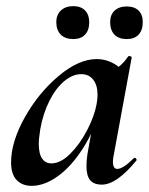

<svg xmlns="http://www.w3.org/2000/svg" viewBox="-20 -591 484 624"><path d="M16 -63Q16 -130 60.5 -209.5Q105 -289 170.5 -344Q236 -399 294 -399Q328 -399 357 -380Q386 -361 389 -324L329 -357Q346 -359 364.5 -373Q383 -387 396 -407Q398 -409 400 -409Q403 -409 406 -407Q409 -405 408 -404L350 -89Q347 -76 347 -66Q347 -42 361 -42Q380 -42 415 -77Q416 -78 418 -78Q421 -78 423 -74.5Q425 -71 423 -69Q359 9 311 9Q285 9 273 -5.5Q261 -20 261 -51Q261 -68 264 -89L289 -229L310 -246Q287 -167 249 -108Q211 -49 167.5 -18Q124 13 83 13Q52 13 34 -6Q16 -25 16 -63ZM294 -253Q297 -270 297 -283Q297 -314 283 -332Q269 -350 244 -350Q216 -350 188.5 -327Q161 -304 140.5 -263Q120 -222 111 -172Q106 -140 106 -124Q106 -91 117 -75.5Q128 -60 147 -60Q177 -60 208.5 -91.5Q240 -123 263.5 -168.5Q287 -214 294 -253ZM163 -519Q163 -543 178 -557Q193 -571 218 -571Q243 -571 256.5 -557Q270 -543 270 -519Q270 -493 256.5 -478.5Q243 -464 218 -464Q192 -464 177.5 -478.5Q163 -493 163 -519ZM338 -519Q338 -543 352.5 -556.5Q367 -570 392 -570Q417 -570 430.5 -556.5Q444 -543 444 -519Q444 -493 430.5 -478.5Q417 -464 392 -464Q366 -464 352 -478.5Q338 -493 338 -519Z"/></svg>

Font: Cormorant Infant
Style: Bold Italic
Weight: 700
Italic angle: -10°
Designer: Christian Thalmann (Catharsis Fonts)
Foundry: Catharsis Fonts
Version: Version 4.000